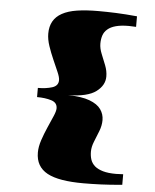

<svg xmlns="http://www.w3.org/2000/svg" viewBox="-60 -815 808 1000"><g transform="rotate(5 344.5 -315.0)"><path d="M414.1 135.3Q349.6 135.3 302.5 127.4Q255.4 119.6 224.6 103Q163.6 69.8 163.6 -3.9Q163.6 -34.2 175.3 -69.1Q187 -104 202.1 -138.2Q216.3 -170.9 228.5 -198.5Q240.7 -226.1 240.7 -241.2Q240.7 -271.5 208.7 -281.2Q176.8 -291 134.3 -291V-338.9Q176.8 -338.9 208.7 -348.9Q240.7 -358.9 240.7 -388.7Q240.7 -404.3 228.5 -431.9Q216.3 -459.5 202.1 -492.2Q187 -526.4 175.3 -561Q163.6 -595.7 163.6 -626Q163.6 -700.2 224.6 -733.4Q255.4 -750.5 302.5 -757.8Q349.6 -765.1 414.1 -765.1Q456.5 -765.1 505.9 -763.2Q555.2 -761.2 616.2 -755.4V-700.2Q595.7 -701.7 578.6 -701.7Q537.6 -701.7 510.5 -694.3Q483.4 -687 467.3 -672.9Q451.2 -659.2 444.8 -639.9Q438.5 -620.6 438.5 -597.2Q438.5 -572.3 450 -544.2Q461.4 -516.1 472.9 -487.1Q484.4 -458 484.4 -428.7Q484.4 -382.8 440.4 -349.9Q396.5 -316.9 294.4 -314.9Q365.7 -314 407.2 -298.3Q448.7 -282.7 466.6 -257.3Q484.4 -231.9 484.4 -201.2Q484.4 -172.4 472.9 -143.1Q461.4 -113.8 450 -85.7Q438.5 -57.6 438.5 -32.7Q438.5 -9.3 444.8 9.5Q451.2 28.3 467.3 42.5Q483.4 56.2 510.5 64Q537.6 71.8 578.6 71.8Q595.7 71.8 616.2 70.3V125.5Q555.2 131.3 505.9 133.3Q456.5 135.3 414.1 135.3Z"/></g></svg>

Font: Asset
Style: Regular
Weight: 400
Version: Version 1.003; ttfautohint (v1.8.4.7-5d5b)